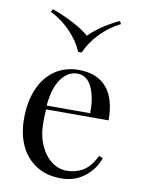

<svg xmlns="http://www.w3.org/2000/svg" viewBox="-77 -701 562 765"><g transform="rotate(10 204.0 -318.0)"><path d="M373.4 -96.8Q358.9 -52.4 319 -20.6Q279 11.3 222.6 11.3Q165.3 11.3 123.4 -14.9Q81.5 -41.1 59.3 -88.3Q37.1 -135.5 37.1 -197.6Q37.1 -267.7 59.7 -319.4Q82.3 -371 123.4 -398.8Q164.5 -426.6 219.4 -426.6Q291.9 -426.6 331 -382.7Q370.2 -338.7 370.2 -249.2H117.7Q115.3 -226.6 115.3 -197.6Q115.3 -144.4 132.7 -104.8Q150 -65.3 178.6 -44Q207.3 -22.6 238.7 -22.6Q277.4 -22.6 307.3 -41.1Q337.1 -59.7 357.3 -103.2ZM116.9 -264.5H292.7Q294.4 -327.4 274.6 -369.4Q254.8 -411.3 216.1 -411.3Q178.2 -411.3 150.8 -374.2Q123.4 -337.1 116.9 -264.5ZM352.4 -635.5Q306.5 -612.9 270.6 -575.4Q234.7 -537.9 217.7 -496.8H203.2Q186.3 -537.9 150.4 -575.4Q114.5 -612.9 68.5 -635.5L75 -646.8Q118.5 -631.5 160.1 -609.7Q201.6 -587.9 226.6 -566.1Q246.8 -587.9 279.4 -609.7Q312.1 -631.5 346 -646.8Z"/></g></svg>

Font: Playfair Display
Style: Regular
Weight: 400
Designer: Claus Eggers Sørensen
Foundry: Claus Eggers Sørensen
Version: Version 1.005; ttfautohint (v1.2) -l 10 -r 42 -G 200 -x 21 -